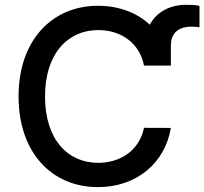

<svg xmlns="http://www.w3.org/2000/svg" viewBox="-20 -761 842 791"><path d="M683.9 -490.8V-571.7C683.9 -632.8 724.1 -651.3 769.5 -651.3C780.2 -651.3 793.3 -649.9 801.8 -648.8V-736.9C784.8 -741.1 765.3 -741.1 745.7 -741.1C681.5 -741.1 625 -712.7 597.3 -659.1C543 -709.9 468 -737.2 383.5 -737.2C195.3 -737.2 56.5 -596.2 56.5 -363.6C56.5 -131 194.6 9.9 383.5 9.9C543.3 9.9 660.2 -90.2 683.9 -234L573.2 -234.4C554.3 -141.3 476.2 -90.2 384.2 -90.2C259.6 -90.2 165.5 -185.7 165.5 -363.6C165.5 -540.1 259.2 -637.1 384.6 -637.1C477.3 -637.1 555 -584.9 573.2 -490.8Z"/></svg>

Font: Magic Ui Pro Medium
Style: Regular
Weight: 500
Designer: Stefan Endress, Andreas Faust
Version: Version 1.000;FEAKit 1.0